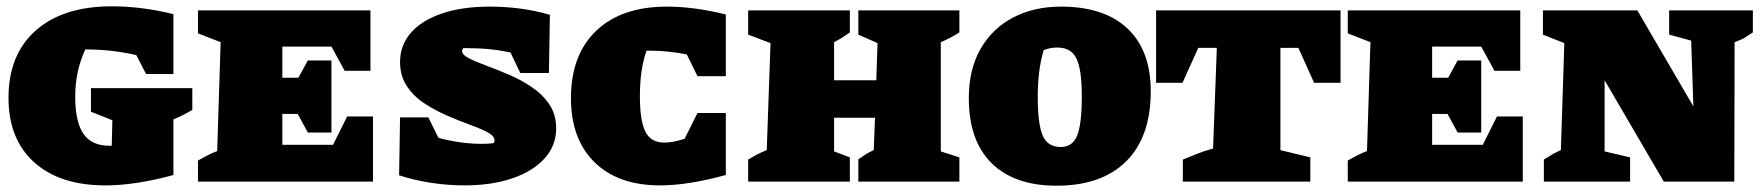

<svg xmlns="http://www.w3.org/2000/svg" viewBox="-20 -577 5600 610"><path d="M315 12Q170 12 88.5 -61.5Q7 -135 7 -266Q7 -404 94 -480.5Q181 -557 336 -557Q380 -557 429.5 -551Q479 -545 531 -532V-342H444L413 -402Q374 -411 333.5 -415.5Q293 -420 252 -420H251Q235 -385 227 -348.5Q219 -312 219 -270Q219 -190 245 -152Q271 -114 327 -114Q331 -114 335 -114L337 -195L269 -222V-297H591V-228Q578 -220 564.5 -213Q551 -206 531 -198V-21Q410 12 315 12Z M1083 -207H1165V0H609V-67Q623 -75 638.5 -83Q654 -91 670 -97L681 -443L609 -471V-544H1157V-352H1075L1033 -429H877V-330H928L958 -385H1033V-156H958L926 -215H877V-117H1038Z M1456 12Q1404 12 1350.5 4Q1297 -4 1248 -20L1251 -204H1341L1373 -139Q1407 -130 1441.5 -125Q1476 -120 1511 -120Q1529 -120 1548 -122Q1551 -126 1551 -131Q1551 -145 1529.5 -156.5Q1508 -168 1473.5 -180.5Q1439 -193 1401 -209.5Q1363 -226 1328.5 -248.5Q1294 -271 1272.5 -303.5Q1251 -336 1251 -380Q1251 -434 1286 -473.5Q1321 -513 1385 -534.5Q1449 -556 1536 -556Q1637 -556 1727 -530L1724 -345H1633L1602 -410Q1571 -417 1537 -420.5Q1503 -424 1465 -424Q1459 -424 1452 -424Q1448 -419 1448 -415Q1448 -403 1469.5 -392Q1491 -381 1525 -368.5Q1559 -356 1597.5 -339.5Q1636 -323 1670 -300Q1704 -277 1725.5 -245Q1747 -213 1747 -169Q1747 -114 1709.5 -73Q1672 -32 1606.5 -10Q1541 12 1456 12Z M2077 12Q1944 12 1869 -61.5Q1794 -135 1794 -265Q1794 -403 1874.5 -479.5Q1955 -556 2099 -556Q2140 -556 2187 -550Q2234 -544 2286 -531V-335H2196L2162 -404Q2133 -410 2103.5 -413Q2074 -416 2044 -416H2034Q2023 -384 2018 -349Q2013 -314 2013 -270Q2013 -195 2030 -159.5Q2047 -124 2091 -124Q2118 -124 2155 -136L2196 -218H2286V-21Q2166 12 2077 12Z M2357 0V-70Q2370 -78 2383 -85Q2396 -92 2416 -100L2428 -440L2357 -467V-544H2680V-474Q2671 -468 2666 -464.5Q2661 -461 2654 -456.5Q2647 -452 2630 -443V-322H2764L2768 -440L2707 -467V-544H3028V-474Q3000 -456 2969 -443V-96L3028 -77V0H2707V-71Q2721 -80 2730.5 -86.5Q2740 -93 2756 -100L2760 -203H2630V-96L2680 -77V0Z M3337 13Q3203 13 3130.5 -58.5Q3058 -130 3058 -265Q3058 -357 3095.5 -422Q3133 -487 3199 -521.5Q3265 -556 3351 -556Q3488 -556 3562 -486.5Q3636 -417 3636 -287Q3636 -142 3558 -64.5Q3480 13 3337 13ZM3350 -110Q3388 -110 3402.5 -147Q3417 -184 3417 -271Q3417 -356 3400 -391Q3383 -426 3339 -426Q3317 -426 3296 -418Q3286 -385 3281.5 -348Q3277 -311 3277 -269Q3277 -184 3292.5 -147Q3308 -110 3350 -110Z M4239 -544V-314H4155L4105 -425H4048V-100L4143 -77V0H3738V-70Q3758 -78 3782.5 -88Q3807 -98 3834 -105L3846 -425H3787L3737 -314H3653V-544Z M4736 -207H4818V0H4262V-67Q4276 -75 4291.5 -83Q4307 -91 4323 -97L4334 -443L4262 -471V-544H4810V-352H4728L4686 -429H4530V-330H4581L4611 -385H4686V-156H4611L4579 -215H4530V-117H4691Z M5283 -544H5549V-474Q5534 -464 5523.5 -457.5Q5513 -451 5491 -443L5490 0H5266L5078 -322V-96L5159 -77V0H4885V-70Q4899 -79 4911 -86Q4923 -93 4939 -100L4950 -440L4882 -467V-544H5182L5360 -239L5353 -448L5283 -467Z"/></svg>

Font: Piazzolla SC Black
Style: Regular
Weight: 900
Designer: Juan Pablo del Peral
Foundry: Huerta Tipografica
Version: Version 1.330